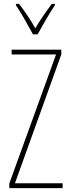

<svg xmlns="http://www.w3.org/2000/svg" viewBox="-20 -970 363 990"><path d="M150 -793H174C200 -840 234 -900 263 -943V-950H247C213 -904 188 -868 162 -824C138 -868 104 -917 78 -950H62V-943C84 -912 123 -843 150 -793ZM303 0V-25H57L296 -689V-714H40V-689H269L28 -24V0Z"/></svg>

Font: Noto Sans Oriya ExtCond Thin
Style: Regular
Weight: 100
Width: 2
Designer: Amélie Bonet and Sol Matas
Foundry: Google LLC
Version: Version 2.006